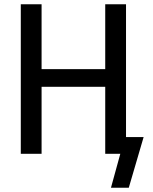

<svg xmlns="http://www.w3.org/2000/svg" viewBox="-20 -725 721 905"><path d="M503 160 547 0H480V-79H657L587 160ZM78 0V-705H176V-399H476V-705H574V0H476V-316H176V0Z"/></svg>

Font: Nunito Sans 10pt Condensed SemiBold
Style: Regular
Weight: 600
Width: 3
Designer: Vernon Adams
Foundry: Vernon Adams
Version: Version 3.101;gftools[0.9.27]